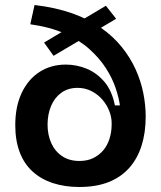

<svg xmlns="http://www.w3.org/2000/svg" viewBox="-20 -733 643 767"><path d="M297 14Q239 14 191.5 -1.5Q144 -17 110 -48Q76 -79 58.5 -125.5Q41 -172 41 -233Q41 -308 67 -362.5Q93 -417 138.5 -446Q184 -475 243 -475Q285 -475 325 -459Q365 -443 396 -407.5Q427 -372 439 -312H459Q455 -342 442 -381Q429 -420 403.5 -460Q378 -500 337.5 -536.5Q297 -573 238.5 -599Q180 -625 101 -636L118 -713Q203 -703 269 -679.5Q335 -656 384 -621.5Q433 -587 467 -544.5Q501 -502 522 -455.5Q543 -409 552.5 -361Q562 -313 562 -267Q562 -203 545.5 -151Q529 -99 496 -62Q463 -25 413.5 -5.5Q364 14 297 14ZM297 -90Q329 -90 352.5 -101.5Q376 -113 392.5 -132.5Q409 -152 417.5 -179Q426 -206 426 -235V-242Q426 -265 416.5 -289.5Q407 -314 389 -335Q371 -356 345.5 -369Q320 -382 290 -382Q252 -382 225 -362.5Q198 -343 184 -309.5Q170 -276 170 -235Q170 -194 185 -161Q200 -128 228.5 -109Q257 -90 297 -90ZM156 -563 403 -710 444 -658 194 -510Z"/></svg>

Font: Bricolage Grotesque 17pt SemiBold
Style: Regular
Weight: 600
Version: Version 1.001;gftools[0.9.33.dev8+g029e19f]